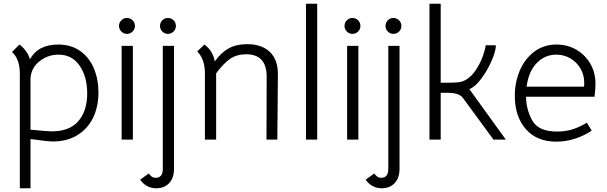

<svg xmlns="http://www.w3.org/2000/svg" viewBox="-20 -746 3243 1026"><path d="M506 -252Q506 -175 477 -116Q448 -57 393 -23.5Q338 10 262 10Q237 10 143 -3V260H86V-352Q86 -431 44 -468L84 -508Q101 -496 117 -475Q133 -454 140 -429Q183 -508 291 -508Q360 -508 408.5 -473.5Q457 -439 481.5 -381Q506 -323 506 -252ZM446 -247Q446 -336 405.5 -395Q365 -454 293 -454Q236 -454 191.5 -419Q147 -384 143 -328V-53Q235 -44 257 -44Q351 -44 398.5 -98.5Q446 -153 446 -247Z M630 -501H690V0H630ZM616 -607Q616 -625 628.5 -637.5Q641 -650 658 -650Q676 -650 688.5 -637.5Q701 -625 701 -607Q701 -590 688.5 -577.5Q676 -565 658 -565Q641 -565 628.5 -577.5Q616 -590 616 -607Z M729 214 775 181Q782 191 790.5 197.5Q799 204 813 204Q850 204 850 155V-501H910V155Q910 205 884 232.5Q858 260 815 260Q787 260 765 247.5Q743 235 729 214ZM835 -607Q835 -625 847.5 -637.5Q860 -650 877 -650Q895 -650 907.5 -637.5Q920 -625 920 -607Q920 -590 907.5 -577.5Q895 -565 877 -565Q860 -565 847.5 -577.5Q835 -590 835 -607Z M1034 -471 1072 -508Q1116 -477 1128 -418Q1161 -465 1202 -487.5Q1243 -510 1301 -510Q1379 -510 1422.5 -468Q1466 -426 1465 -347L1462 0H1404L1405 -336Q1405 -456 1296 -456Q1245 -456 1209.5 -431.5Q1174 -407 1135 -354V0H1075V-353Q1075 -430 1034 -471Z M1615 -726H1675V0H1615Z M1835 -501H1895V0H1835ZM1821 -607Q1821 -625 1833.5 -637.5Q1846 -650 1863 -650Q1881 -650 1893.5 -637.5Q1906 -625 1906 -607Q1906 -590 1893.5 -577.5Q1881 -565 1863 -565Q1846 -565 1833.5 -577.5Q1821 -590 1821 -607Z M1934 214 1980 181Q1987 191 1995.5 197.5Q2004 204 2018 204Q2055 204 2055 155V-501H2115V155Q2115 205 2089 232.5Q2063 260 2020 260Q1992 260 1970 247.5Q1948 235 1934 214ZM2040 -607Q2040 -625 2052.5 -637.5Q2065 -650 2082 -650Q2100 -650 2112.5 -637.5Q2125 -625 2125 -607Q2125 -590 2112.5 -577.5Q2100 -565 2082 -565Q2065 -565 2052.5 -577.5Q2040 -590 2040 -607Z M2683 0H2617L2452 -225Q2441 -238 2421 -244Q2401 -250 2379 -250H2335V0H2275V-726H2335V-304H2371Q2406 -304 2426.5 -306Q2447 -308 2463 -316Q2497 -333 2522.5 -371.5Q2548 -410 2561.5 -449.5Q2575 -489 2575 -504H2630Q2629 -470 2605.5 -417.5Q2582 -365 2549 -322Q2516 -279 2488 -270Z M2957 -43Q3000 -43 3036.5 -54Q3073 -65 3116 -90L3142 -48Q3102 -21 3053 -5Q3004 11 2953 11Q2848 11 2789.5 -56.5Q2731 -124 2731 -234Q2731 -305 2757 -367.5Q2783 -430 2834 -469Q2885 -508 2954 -508Q3012 -508 3059.5 -480.5Q3107 -453 3134.5 -405.5Q3162 -358 3162 -300Q3162 -284 3161 -271.5Q3160 -259 3159 -250L3157 -229H2791Q2792 -159 2825 -101Q2858 -43 2957 -43ZM3101 -283Q3102 -290 3102 -303Q3102 -345 3082 -379.5Q3062 -414 3028 -434Q2994 -454 2953 -454Q2892 -454 2848.5 -409.5Q2805 -365 2794 -283Z"/></svg>

Font: Bellota Text
Style: Regular
Weight: 400
Designer: Kemie Guaida
Foundry: Kemie Guaida
Version: Version 4.001